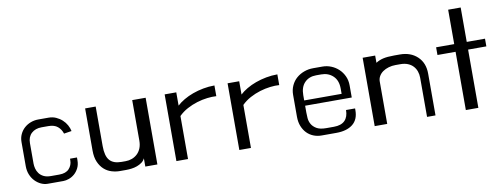

<svg xmlns="http://www.w3.org/2000/svg" viewBox="-57 -935 3291 1253"><g transform="rotate(-10 1588.5 -308.5)"><path d="M54 -274Q54 -302 65 -325.5Q76 -349 94.5 -365.5Q113 -382 137 -391Q161 -400 187 -400H255Q282 -400 304.5 -390Q327 -380 344.5 -364Q362 -348 373 -328Q384 -308 388 -288L337 -280Q328 -309 306 -327.5Q284 -346 245 -346H200Q158 -346 132.5 -322.5Q107 -299 107 -257V-121Q107 -106 111.5 -88.5Q116 -71 127 -56Q138 -41 157 -31.5Q176 -22 205 -22H260Q304 -22 325.5 -45.5Q347 -69 347 -101V-112H393V-94Q393 -64 381.5 -41.5Q370 -19 353 -4.5Q336 10 316 17Q296 24 279 24H175Q153 24 131.5 14Q110 4 92.5 -14Q75 -32 64.5 -57.5Q54 -83 54 -114Z M501 -418H571V-156Q571 -90 596 -61.5Q621 -33 674 -33H702Q724 -33 744 -40.5Q764 -48 779.5 -62.5Q795 -77 804 -99Q813 -121 813 -150V-418H902V24H822V-31Q815 -15 800.5 -4.5Q786 6 768.5 12.5Q751 19 731.5 21.5Q712 24 695 24H654Q626 24 598.5 15.5Q571 7 549.5 -12.5Q528 -32 514.5 -63Q501 -94 501 -138Z M1028 -418H1105V-330Q1124 -348 1152 -364.5Q1180 -381 1213 -393Q1246 -405 1283 -412Q1320 -419 1358 -419V-348Q1331 -350 1297.5 -346Q1264 -342 1229.5 -331.5Q1195 -321 1162.5 -303.5Q1130 -286 1105 -261V24H1028Z M1445 -418H1522V-330Q1541 -348 1569 -364.5Q1597 -381 1630 -393Q1663 -405 1700 -412Q1737 -419 1775 -419V-348Q1748 -350 1714.5 -346Q1681 -342 1646.5 -331.5Q1612 -321 1579.5 -303.5Q1547 -286 1522 -261V24H1445Z M1853 -269Q1853 -303 1866 -331Q1879 -359 1901 -378Q1923 -397 1951.5 -407.5Q1980 -418 2012 -418H2074Q2103 -418 2130.5 -407Q2158 -396 2179.5 -376Q2201 -356 2214 -328Q2227 -300 2227 -266V-186H1918V-140Q1918 -125 1919.5 -104Q1921 -83 1931.5 -64Q1942 -45 1964.5 -31.5Q1987 -18 2028 -18H2079Q2128 -18 2152 -42.5Q2176 -67 2176 -112H2236V-100Q2236 -38 2196.5 -7Q2157 24 2088 24H1990Q1962 24 1937 14Q1912 4 1893.5 -15Q1875 -34 1864 -61.5Q1853 -89 1853 -124ZM2166 -221V-256Q2166 -310 2135 -339.5Q2104 -369 2057 -369H2023Q1976 -369 1947 -339.5Q1918 -310 1918 -256V-221Z M2342 -429H2425V-381Q2446 -395 2473.5 -401.5Q2501 -408 2547 -408H2585Q2656 -408 2700.5 -366Q2745 -324 2745 -253V24H2689V-236Q2689 -258 2682 -278Q2675 -298 2661 -313Q2647 -328 2626 -336.5Q2605 -345 2577 -345H2545Q2521 -345 2499 -338.5Q2477 -332 2460.5 -320.5Q2444 -309 2434.5 -292.5Q2425 -276 2425 -257V24H2342Z M2826 -413H2946V-641H3029V-413H3150V-362H3029V24H2946V-362H2826Z"/></g></svg>

Font: BM HANNA Air
Style: Regular
Weight: 400
Designer: Woowa Brothers : Cheoljun Lim; Soyoung Lee; Taehyun Cha; Byungsun Park; Minjin Kim; Hyesun Chae; Myungsoo Han; Bongjin K
Foundry: Sandoll Communications Inc.
Version: Version 1.000;PS 1;hotconv 16.6.51;makeotf.lib2.5.65220